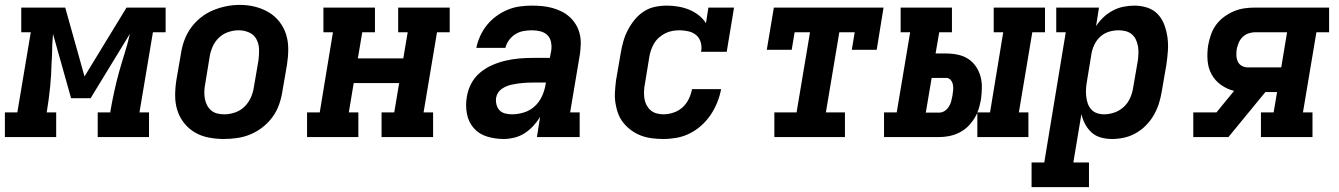

<svg xmlns="http://www.w3.org/2000/svg" viewBox="-61 -561 5481 786"><path d="M-41 0V-101H10L65 -429H26V-530H206L285 -248L457 -530H617V-429H565L510 -101H549V0H339V-101H391V-106Q398 -146 406.5 -185.5Q415 -225 426 -264.5Q437 -304 449.5 -343.5Q462 -383 471 -423L310 -159H230L156 -422Q154 -401 153 -379Q152 -357 152 -336L150 -300Q149 -252 144 -203Q139 -154 131 -106L130 -101H169V0Z M855 8Q824 8 793 2Q762 -4 736.5 -19Q711 -34 692.5 -57.5Q674 -81 665 -109.5Q656 -138 656 -169.5Q656 -201 661 -233L680 -343Q684 -370 694 -397Q704 -424 721 -447.5Q738 -471 761.5 -489.5Q785 -508 811.5 -519Q838 -530 865.5 -535.5Q893 -541 921 -541Q953 -541 983 -533.5Q1013 -526 1038.5 -511Q1064 -496 1082.5 -472.5Q1101 -449 1110 -420.5Q1119 -392 1119 -360.5Q1119 -329 1114 -297L1095 -187Q1091 -160 1081.5 -133Q1072 -106 1055 -82.5Q1038 -59 1014.5 -40.5Q991 -22 964.5 -11Q938 0 910 4Q882 8 855 8ZM857 -93Q879 -93 901 -100.5Q923 -108 939.5 -124Q956 -140 965.5 -161Q975 -182 978 -203L997 -313Q1000 -336 999.5 -358.5Q999 -381 989 -400Q979 -419 959 -428Q939 -437 916 -437Q894 -437 872.5 -429.5Q851 -422 834.5 -406Q818 -390 809 -369Q800 -348 797 -327L779 -217Q776 -202 775.5 -187Q775 -172 777.5 -157.5Q780 -143 786.5 -130.5Q793 -118 803.5 -109Q814 -100 828 -96.5Q842 -93 857 -93Z M1196 0V-101H1248L1302 -429H1263V-530H1474V-429H1422L1404 -322H1590L1608 -429H1569V-530H1780V-429H1728L1673 -101H1712V0H1501V-101H1553L1573 -221H1387L1367 -101H1406V0Z M2001 8Q1966 8 1933 -2Q1900 -12 1878.5 -36.5Q1857 -61 1850.5 -95Q1844 -129 1850 -164Q1854 -191 1867.5 -217.5Q1881 -244 1903.5 -263Q1926 -282 1953 -294Q1980 -306 2008 -312.5Q2036 -319 2063.5 -321.5Q2091 -324 2119 -324H2190L2196 -356Q2198 -373 2194.5 -390Q2191 -407 2179 -418Q2167 -429 2150.5 -433Q2134 -437 2116 -437Q2100 -437 2082.5 -434Q2065 -431 2049.5 -421.5Q2034 -412 2023 -397Q2012 -382 2008 -365H1889Q1894 -390 1905 -414Q1916 -438 1932.5 -458.5Q1949 -479 1971 -495Q1993 -511 2017 -521Q2041 -531 2066.5 -534.5Q2092 -538 2116 -538Q2138 -538 2159 -536Q2180 -534 2200 -528.5Q2220 -523 2238 -514Q2256 -505 2271 -491.5Q2286 -478 2296.5 -460.5Q2307 -443 2312 -423Q2317 -403 2316.5 -382Q2316 -361 2313 -339L2273 -101H2312V0H2137L2150 -82Q2138 -63 2122 -45.5Q2106 -28 2086.5 -15.5Q2067 -3 2044.5 2.5Q2022 8 2001 8ZM2035 -93Q2059 -93 2083.5 -100.5Q2108 -108 2127 -125Q2146 -142 2157 -165.5Q2168 -189 2172 -213L2174 -223H2119Q2108 -223 2097.5 -222.5Q2087 -222 2076.5 -221Q2066 -220 2055.5 -218.5Q2045 -217 2034 -214.5Q2023 -212 2013 -208Q2003 -204 1993.5 -197.5Q1984 -191 1978 -181.5Q1972 -172 1970 -161Q1968 -147 1971.5 -133Q1975 -119 1984 -109.5Q1993 -100 2007 -96.5Q2021 -93 2035 -93Z M2655 8Q2631 8 2607.5 5Q2584 2 2563 -6Q2542 -14 2524 -27Q2506 -40 2492 -57Q2478 -74 2470 -95Q2462 -116 2458.5 -139Q2455 -162 2456.5 -185.5Q2458 -209 2461 -233L2480 -343Q2484 -367 2490.5 -390.5Q2497 -414 2508.5 -436.5Q2520 -459 2536.5 -479.5Q2553 -500 2574.5 -514Q2596 -528 2620.5 -533Q2645 -538 2669 -538Q2692 -538 2715.5 -534Q2739 -530 2760 -521.5Q2781 -513 2799 -499Q2817 -485 2829 -466L2839 -530H2944L2914 -349H2809Q2813 -368 2808 -386.5Q2803 -405 2790 -416.5Q2777 -428 2758.5 -432.5Q2740 -437 2721 -437Q2707 -437 2692 -434.5Q2677 -432 2663 -425Q2649 -418 2637 -407.5Q2625 -397 2617 -383.5Q2609 -370 2604 -355.5Q2599 -341 2597 -327L2579 -217Q2576 -202 2575.5 -187Q2575 -172 2577 -158Q2579 -144 2585.5 -131.5Q2592 -119 2602 -110Q2612 -101 2626 -97Q2640 -93 2655 -93Q2675 -93 2696 -100Q2717 -107 2733 -121.5Q2749 -136 2758.5 -155.5Q2768 -175 2772 -196H2891Q2886 -169 2875.5 -142.5Q2865 -116 2849 -92Q2833 -68 2811 -48Q2789 -28 2763 -15Q2737 -2 2709.5 3Q2682 8 2655 8Z M3109 0V-101H3200L3255 -429H3192L3180 -357H3078L3107 -530H3556L3528 -357H3426L3438 -429H3375L3320 -101H3398V0Z M3558 0V-101H3610L3665 -429H3626V-530H3836V-429H3784L3769 -342H3813Q3837 -342 3860.5 -337Q3884 -332 3902.5 -320Q3921 -308 3934 -289Q3947 -270 3953 -248Q3959 -226 3958.5 -202Q3958 -178 3955 -154Q3952 -141 3949 -127.5Q3946 -114 3940 -101H3992L4046 -429H4007V-530H4217V-429H4165L4110 -101H4149V0H3940V-99Q3930 -77 3914 -57Q3898 -37 3876.5 -24Q3855 -11 3831.5 -5.5Q3808 0 3784 0ZM3729 -100H3784Q3796 -100 3806.5 -107Q3817 -114 3823.5 -124.5Q3830 -135 3833 -146.5Q3836 -158 3838 -169Q3840 -181 3841 -192Q3842 -203 3840 -214Q3838 -225 3831 -233.5Q3824 -242 3813 -242H3753Z M4162 205V104H4214L4302 -429H4263V-530H4438L4426 -454Q4439 -474 4456.5 -490.5Q4474 -507 4495 -518Q4516 -529 4538.5 -533.5Q4561 -538 4583 -538Q4611 -538 4636.5 -529.5Q4662 -521 4679.5 -502Q4697 -483 4706 -458Q4715 -433 4718.5 -406.5Q4722 -380 4720 -352.5Q4718 -325 4714 -297L4695 -187Q4691 -162 4683.5 -138Q4676 -114 4663 -91Q4650 -68 4631 -48.5Q4612 -29 4589 -16Q4566 -3 4541 2.5Q4516 8 4491 8Q4468 8 4446 2Q4424 -4 4408 -18.5Q4392 -33 4381.5 -52.5Q4371 -72 4366 -94L4333 104H4397V205ZM4459 -93Q4480 -93 4501.5 -100.5Q4523 -108 4540 -124Q4557 -140 4566 -161Q4575 -182 4578 -203L4597 -313Q4599 -328 4599.5 -343Q4600 -358 4597.5 -372Q4595 -386 4589 -399Q4583 -412 4572 -421Q4561 -430 4547 -433.5Q4533 -437 4518 -437Q4498 -437 4478.5 -431Q4459 -425 4443.5 -411Q4428 -397 4419 -378Q4410 -359 4407 -340L4389 -230Q4386 -214 4385 -198.5Q4384 -183 4385.5 -168Q4387 -153 4391.5 -139Q4396 -125 4405.5 -114Q4415 -103 4429 -98Q4443 -93 4459 -93Z M4824 0V-101H4919L4991 -189Q4962 -196 4937.5 -213.5Q4913 -231 4899 -256.5Q4885 -282 4882.5 -313.5Q4880 -345 4885 -376Q4889 -398 4896.5 -419.5Q4904 -441 4917.5 -459.5Q4931 -478 4950 -492Q4969 -506 4990.5 -515Q5012 -524 5034 -527Q5056 -530 5077 -530H5380V-429H5328L5273 -101H5312V0H5101V-101H5153L5167 -184H5119L4968 0ZM5048 -285H5184L5208 -429H5077Q5064 -429 5050.5 -424.5Q5037 -420 5026.5 -410Q5016 -400 5010.5 -387Q5005 -374 5002 -361Q5000 -347 5000.5 -333.5Q5001 -320 5006.5 -308.5Q5012 -297 5023.5 -291Q5035 -285 5048 -285Z"/></svg>

Font: Iosevka Slab Extended Oblique
Style: Bold
Weight: 700
Width: 7
Italic angle: -9°
Monospace: yes
Designer: Belleve Invis
Foundry: Belleve Invis
Version: Version 11.1.1; ttfautohint (v1.8.3)